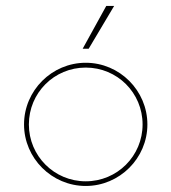

<svg xmlns="http://www.w3.org/2000/svg" viewBox="-20 -615 574 643"><path d="M256.8 -451.7H276.9L362.3 -595.2H335.9ZM267.1 7.8C380.4 7.8 473.6 -85 473.6 -198.2C473.6 -312 380.4 -404.8 267.1 -404.8C153.8 -404.8 60.5 -312 60.5 -198.2C60.5 -85 153.8 7.8 267.1 7.8ZM267.1 -7.8C161.6 -7.8 76.7 -92.8 76.7 -198.2C76.7 -304.2 161.6 -388.7 267.1 -388.7C372.6 -388.7 457.5 -304.2 457.5 -198.2C457.5 -92.8 372.6 -7.8 267.1 -7.8Z"/></svg>

Font: Now Thin
Style: Regular
Weight: 100
Designer: Alfredo Marco Pradil
Foundry: Alfredo Marco Pradil
Version: Version 1.200;hotconv 1.0.109;makeotfexe 2.5.65596